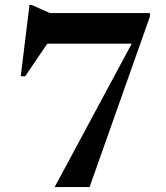

<svg xmlns="http://www.w3.org/2000/svg" viewBox="-20 -758 672 778"><path d="M111.5 -581 204.5 -629.5 82 -449H64L99.5 -738H108L182.5 -705H587.5V-691L343 0H201.5L546.5 -642L529 -581Z"/></svg>

Font: Newsreader 60pt SemiBold
Style: Regular
Weight: 600
Designer: Hugues Gentile
Foundry: Production Type
Version: Version 1.003